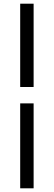

<svg xmlns="http://www.w3.org/2000/svg" viewBox="-20 -770 291 1040"><path d="M89.4 250V-210H162.1V250ZM89.4 -298.8V-750H162.1V-298.8Z"/></svg>

Font: Varta Light
Style: Bold
Weight: 700
Version: Version 1.004